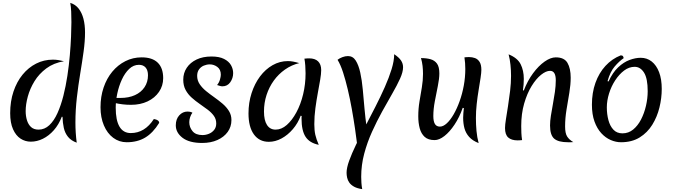

<svg xmlns="http://www.w3.org/2000/svg" viewBox="-20 -977 4700 1339"><path d="M411 -163Q390 -108 355.5 -69Q321 -30 279.5 -9.5Q238 11 195 11Q156 11 123.5 -10Q91 -31 71 -75.5Q51 -120 51 -188Q51 -270 74 -338.5Q97 -407 137.5 -456.5Q178 -506 232 -533.5Q286 -561 349 -561Q368 -561 387.5 -558Q407 -555 426 -550Q354 -538 303 -500Q252 -462 220.5 -410.5Q189 -359 174 -304Q159 -249 159 -202Q159 -168 168 -138.5Q177 -109 196.5 -91Q216 -73 249 -73Q291 -73 324 -104Q357 -135 381 -188.5Q405 -242 422 -309Q439 -376 450 -449Q461 -522 467 -592Q473 -662 475.5 -722Q478 -782 478 -822Q478 -861 476.5 -895.5Q475 -930 470 -957Q506 -946 528.5 -917Q551 -888 562 -846Q573 -804 573 -750Q573 -690 563 -617.5Q553 -545 539.5 -464Q526 -383 516 -296.5Q506 -210 506 -122Q506 -51 515 18Q476 4 454.5 -22.5Q433 -49 425 -85Q417 -121 416 -162Z M864 15Q811 15 769.5 -16Q728 -47 704.5 -102.5Q681 -158 681 -229Q681 -303 702.5 -366.5Q724 -430 763 -477Q802 -524 854.5 -550.5Q907 -577 968 -577Q1042 -577 1080 -540Q1118 -503 1118 -432Q1118 -379 1089 -336.5Q1060 -294 1009.5 -270Q959 -246 894 -246Q862 -246 834 -249.5Q806 -253 780 -259L783 -294H820Q878 -294 921 -313.5Q964 -333 988 -369Q1012 -405 1012 -452Q1012 -487 995.5 -506Q979 -525 949 -525Q911 -525 881 -496.5Q851 -468 830 -422.5Q809 -377 798 -325Q787 -273 787 -226Q787 -138 813.5 -93.5Q840 -49 892 -49Q990 -49 1053 -147Q1090 -141 1090 -120Q1047 -50 992.5 -17.5Q938 15 864 15Z M1390 20Q1300 20 1253 -16Q1206 -52 1206 -103Q1206 -146 1230 -172.5Q1254 -199 1288 -199Q1296 -199 1304.5 -197.5Q1313 -196 1322 -191Q1312 -178 1306 -160Q1300 -142 1300 -125Q1300 -90 1322.5 -62.5Q1345 -35 1392 -35Q1415 -35 1437 -44Q1459 -53 1473.5 -71Q1488 -89 1488 -116Q1488 -146 1471.5 -169Q1455 -192 1428.5 -212Q1402 -232 1373 -252Q1344 -272 1317.5 -295.5Q1291 -319 1274.5 -349.5Q1258 -380 1258 -421Q1258 -468 1282.5 -504.5Q1307 -541 1351 -562Q1395 -583 1455 -583Q1509 -583 1542.5 -566Q1576 -549 1591 -522.5Q1606 -496 1606 -467Q1606 -432 1586 -403.5Q1566 -375 1531 -375Q1524 -375 1514.5 -377.5Q1505 -380 1494 -384Q1508 -401 1514 -422Q1520 -443 1520 -456Q1520 -492 1496 -510Q1472 -528 1443 -528Q1422 -528 1401.5 -519.5Q1381 -511 1368 -493Q1355 -475 1355 -448Q1355 -416 1372.5 -390Q1390 -364 1417 -342Q1444 -320 1474.5 -298.5Q1505 -277 1532 -254Q1559 -231 1576.5 -203Q1594 -175 1594 -140Q1594 -93 1568 -57Q1542 -21 1496 -0.5Q1450 20 1390 20Z M2077 -170Q2058 -118 2022.5 -76.5Q1987 -35 1943.5 -11.5Q1900 12 1855 12Q1788 12 1750.5 -40Q1713 -92 1713 -186Q1713 -261 1734.5 -327.5Q1756 -394 1793.5 -444Q1831 -494 1881 -522.5Q1931 -551 1988 -551Q2005 -551 2024 -547.5Q2043 -544 2067 -537Q2013 -524 1967.5 -492Q1922 -460 1889.5 -415Q1857 -370 1839 -315Q1821 -260 1821 -199Q1821 -138 1842 -105.5Q1863 -73 1902 -73Q1943 -73 1980 -105.5Q2017 -138 2047 -193.5Q2077 -249 2094 -319.5Q2111 -390 2111 -466Q2111 -492 2109 -519.5Q2107 -547 2103 -568Q2113 -569 2121 -569.5Q2129 -570 2136 -570Q2177 -570 2198.5 -549Q2220 -528 2220 -488Q2220 -462 2213 -421Q2206 -380 2196.5 -329Q2187 -278 2179.5 -222Q2172 -166 2172 -111Q2172 -68 2179 -37Q2186 -6 2203 33Q2139 20 2111 -23Q2083 -66 2083 -149Q2083 -157 2083 -160.5Q2083 -164 2084 -168Z M2397 228Q2397 194 2415 144Q2433 94 2462.5 33Q2492 -28 2527.5 -96Q2563 -164 2598.5 -233.5Q2634 -303 2663.5 -369.5Q2693 -436 2711 -494.5Q2729 -553 2729 -599Q2762 -577 2776.5 -555.5Q2791 -534 2791 -508Q2791 -475 2770 -428.5Q2749 -382 2715.5 -324Q2682 -266 2645 -199Q2608 -132 2574.5 -58Q2541 16 2520 95Q2499 174 2499 256Q2499 276 2500.5 298Q2502 320 2506 342Q2471 337 2449.5 325Q2428 313 2416.5 297Q2405 281 2401 262.5Q2397 244 2397 228ZM2473 47Q2466 -11 2456 -79Q2446 -147 2433.5 -217Q2421 -287 2405.5 -352.5Q2390 -418 2372.5 -472Q2355 -526 2334 -560Q2348 -571 2368 -578.5Q2388 -586 2407 -586Q2441 -586 2461 -554.5Q2481 -523 2492.5 -470.5Q2504 -418 2510 -353Q2516 -288 2522 -219.5Q2528 -151 2537 -90Z M3318 21Q3275 4 3251.5 -22.5Q3228 -49 3219 -82.5Q3210 -116 3210 -156Q3210 -172 3211.5 -188.5Q3213 -205 3215 -223L3207 -225Q3184 -159 3150 -108Q3116 -57 3079.5 -28.5Q3043 0 3011 0Q2966 0 2941.5 -22.5Q2917 -45 2907 -82.5Q2897 -120 2897 -166Q2897 -219 2905.5 -269.5Q2914 -320 2922 -368Q2930 -416 2930 -462Q2930 -490 2927 -517Q2924 -544 2916 -572Q2954 -572 2982.5 -564Q3011 -556 3027.5 -533.5Q3044 -511 3044 -465Q3044 -429 3033.5 -377.5Q3023 -326 3012.5 -271Q3002 -216 3002 -168Q3002 -131 3013 -112.5Q3024 -94 3048 -94Q3071 -94 3096 -117Q3121 -140 3144 -180Q3167 -220 3185.5 -271.5Q3204 -323 3214.5 -380.5Q3225 -438 3225 -496Q3225 -516 3223.5 -537Q3222 -558 3219 -577Q3227 -578 3235.5 -578.5Q3244 -579 3251 -579Q3273 -579 3292.5 -572Q3312 -565 3324.5 -545.5Q3337 -526 3337 -490Q3337 -471 3331.5 -434Q3326 -397 3318 -349.5Q3310 -302 3304.5 -251.5Q3299 -201 3299 -154Q3299 -108 3303 -64Q3307 -20 3318 21Z M3633 -346Q3659 -414 3697.5 -466Q3736 -518 3778 -547.5Q3820 -577 3856 -577Q3915 -577 3937.5 -538.5Q3960 -500 3960 -435Q3960 -387 3950.5 -330Q3941 -273 3931 -213Q3921 -153 3921 -95Q3921 -48 3935 -25.5Q3949 -3 3978 14Q3968 15 3959 15Q3950 15 3941 15Q3874 15 3845 -10Q3816 -35 3816 -102Q3816 -132 3822 -170.5Q3828 -209 3836 -251.5Q3844 -294 3850 -336.5Q3856 -379 3856 -417Q3856 -483 3816 -483Q3788 -483 3753.5 -455.5Q3719 -428 3687.5 -377Q3656 -326 3635.5 -255Q3615 -184 3615 -98Q3615 -75 3616 -50.5Q3617 -26 3621 0Q3611 1 3603.5 1.5Q3596 2 3590 2Q3547 2 3524.5 -18Q3502 -38 3502 -84Q3502 -106 3508.5 -146.5Q3515 -187 3523 -238Q3531 -289 3537.5 -343.5Q3544 -398 3544 -448Q3544 -487 3540 -525Q3536 -563 3527 -598Q3589 -573 3611 -529Q3633 -485 3633 -427Q3633 -408 3631.5 -388Q3630 -368 3627 -347Z M4311 15Q4275 15 4239 -0.5Q4203 -16 4173.5 -48Q4144 -80 4126 -129.5Q4108 -179 4108 -247Q4108 -330 4132.5 -399Q4157 -468 4202.5 -517.5Q4248 -567 4309 -591Q4320 -591 4324.5 -585Q4329 -579 4329 -571Q4298 -550 4266.5 -513Q4235 -476 4217 -411L4224 -409Q4253 -472 4291.5 -508Q4330 -544 4371 -559Q4412 -574 4448 -574Q4492 -574 4525 -548Q4558 -522 4576.5 -473.5Q4595 -425 4595 -357Q4595 -293 4579 -227.5Q4563 -162 4529 -107Q4495 -52 4441 -18.5Q4387 15 4311 15ZM4321 -47Q4363 -47 4395.5 -73.5Q4428 -100 4450.5 -143.5Q4473 -187 4485 -239Q4497 -291 4497 -341Q4497 -430 4471.5 -470.5Q4446 -511 4406 -511Q4367 -511 4332.5 -485Q4298 -459 4270.5 -417Q4243 -375 4227.5 -325Q4212 -275 4212 -228Q4212 -181 4223 -139.5Q4234 -98 4258 -72.5Q4282 -47 4321 -47Z"/></svg>

Font: Merienda
Style: Regular
Weight: 400
Designer: Eduardo Rodriguez Tunni
Foundry: Eduardo Rodriguez Tunni
Version: Version 2.001